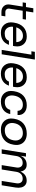

<svg xmlns="http://www.w3.org/2000/svg" viewBox="1700 -2470 788 4227"><g transform="rotate(90 2093.5 -356.0)"><path d="M326.2 5.9H244.1Q159.2 5.9 112.8 -47.1Q66.4 -100.1 80.1 -182.1L124 -461.9H32.2L43 -534.2H134.8L161.1 -695.8H252.9L227.1 -534.2H411.1L399.9 -461.9H215.8L169.9 -169.9Q164.1 -130.9 185.3 -105.5Q206.5 -80.1 246.1 -80.1H339.8Z M698.7 18.1Q581.5 18.1 519.3 -59.8Q457 -137.7 475.6 -257.8L479 -275.9Q499.5 -406.7 577.9 -479.2Q656.2 -551.8 783.7 -551.8Q896 -551.8 955.8 -478.5Q1015.6 -405.3 997.6 -292L990.7 -249H567.9Q560.5 -168.5 599.6 -117.2Q638.7 -65.9 712.9 -65.9Q775.4 -65.9 816.9 -87.4Q858.4 -108.9 877 -159.2H966.8Q903.3 18.1 698.7 18.1ZM770 -467.8Q698.7 -467.8 651.4 -429.2Q604 -390.6 581.5 -320.8H906.7Q905.8 -386.7 869.4 -427.2Q833 -467.8 770 -467.8Z M1174.8 0H1078.6L1182.6 -653.8H1108.4L1120.6 -730H1290.5L1278.8 -653.8Z M1597.2 18.1Q1480 18.1 1417.7 -59.8Q1355.5 -137.7 1374 -257.8L1377.4 -275.9Q1397.9 -406.7 1476.3 -479.2Q1554.7 -551.8 1682.1 -551.8Q1794.4 -551.8 1854.2 -478.5Q1914.1 -405.3 1896 -292L1889.2 -249H1466.3Q1459 -168.5 1498 -117.2Q1537.1 -65.9 1611.3 -65.9Q1673.8 -65.9 1715.3 -87.4Q1756.8 -108.9 1775.4 -159.2H1865.2Q1801.8 18.1 1597.2 18.1ZM1668.5 -467.8Q1597.2 -467.8 1549.8 -429.2Q1502.4 -390.6 1480 -320.8H1805.2Q1804.2 -386.7 1767.8 -427.2Q1731.4 -467.8 1668.5 -467.8Z M2210.9 18.1Q2092.8 18.1 2030 -59.6Q1967.3 -137.2 1985.8 -257.8L1988.8 -275.9Q2009.3 -407.2 2089.8 -479.5Q2170.4 -551.8 2299.8 -551.8Q2400.4 -551.8 2459.5 -496.8Q2518.6 -441.9 2511.2 -349.1H2418.9Q2418.9 -404.3 2382.8 -435.1Q2346.7 -465.8 2286.1 -465.8Q2200.7 -465.8 2149.7 -413.1Q2098.6 -360.4 2084 -267.1Q2070.3 -181.6 2108.6 -124.8Q2147 -67.9 2225.1 -67.9Q2365.7 -67.9 2398.9 -188H2491.2Q2469.2 -85.4 2396.2 -33.7Q2323.2 18.1 2210.9 18.1Z M2834 18.1Q2709.5 18.1 2641.4 -59.1Q2573.2 -136.2 2591.8 -257.8L2594.7 -275.9Q2616.2 -409.2 2702.4 -480.5Q2788.6 -551.8 2924.8 -551.8Q3006.8 -551.8 3066.7 -516.8Q3126.5 -481.9 3153.1 -418.9Q3179.7 -356 3167 -275.9L3164.1 -257.8Q3143.1 -124.5 3057.1 -53.2Q2971.2 18.1 2834 18.1ZM2848.1 -67.9Q2940.9 -67.9 2997.8 -120.1Q3054.7 -172.4 3069.8 -267.1Q3083.5 -354 3039.3 -409.9Q2995.1 -465.8 2911.1 -465.8Q2819.3 -465.8 2762.2 -413.6Q2705.1 -361.3 2689.9 -267.1Q2676.3 -181.2 2720.5 -124.5Q2764.6 -67.9 2848.1 -67.9Z M3362.8 0H3266.6L3351.6 -534.2H3427.7L3408.7 -413.1Q3465.8 -549.8 3605 -549.8H3608.9Q3671.4 -549.8 3709 -512.9Q3746.6 -476.1 3756.8 -412.1Q3815.9 -549.8 3954.6 -549.8H3959Q4017.1 -549.8 4055.2 -516.8Q4093.3 -483.9 4106 -429Q4118.7 -374 4107.9 -305.2L4058.6 0H3962.9L4014.6 -326.2Q4023.9 -384.8 3996.8 -423.3Q3969.7 -461.9 3915.5 -461.9Q3851.1 -461.9 3811.8 -424.6Q3772.5 -387.2 3761.7 -319.8L3710.9 0H3614.7L3667 -326.2Q3676.3 -384.8 3649.2 -423.3Q3622.1 -461.9 3567.9 -461.9Q3502.9 -461.9 3463.6 -424.6Q3424.3 -387.2 3413.6 -319.8Z"/></g></svg>

Font: Sora Italic
Style: Regular
Weight: 400
Designer: Jonathan Barnbrook, Julián Moncada
Foundry: Barnbrook Fonts
Version: Version 2.000